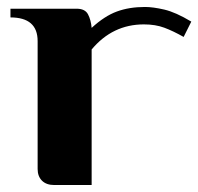

<svg xmlns="http://www.w3.org/2000/svg" viewBox="-20 -531 569 551"><path d="M243 0H136Q113 0 100.5 -12.5Q88 -25 88 -46V-413Q88 -481 10 -481V-506H200Q224 -506 232.5 -490Q241 -474 243 -451Q280 -485 315.5 -498Q351 -511 396 -511Q419 -511 451.5 -503.5Q484 -496 529 -469L507 -425Q477 -442 451.5 -451.5Q426 -461 393 -461Q303 -461 243 -389Z"/></svg>

Font: Cafe24 Danjunghae
Style: Regular
Weight: 400
Designer: Cafe24 thkim, hmlim, mnelim, nhlee, sslee, sskim, smlim, yjkim, sdjeong, hskwak & 4IRTF
Foundry: Cafe24
Version: Version 1.000